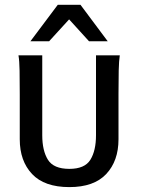

<svg xmlns="http://www.w3.org/2000/svg" viewBox="-20 -763 580 792"><path d="M266.1 8.8Q163.1 8.8 112.3 -45.2Q61.5 -99.1 61.5 -188.5V-375Q61.5 -429.2 60.8 -470.9Q60.1 -512.7 56.2 -534.7H154.3V-205.1Q154.3 -141.6 177.7 -104Q201.2 -66.4 266.1 -66.4Q329.6 -66.4 352.8 -104Q376 -141.6 376 -205.1V-534.7H474.1Q470.7 -512.7 469.7 -472.4Q468.8 -432.1 468.8 -375V-188.5Q468.8 -99.1 418.2 -45.2Q367.7 8.8 266.1 8.8ZM105.5 -592.8 218.3 -743.2H312L424.3 -592.8H347.2L265.1 -683.1L182.6 -592.8Z"/></svg>

Font: Harmattan SemiBold
Style: Regular
Weight: 600
Designer: George W. Nuss III and SIL International
Foundry: SIL International
Version: Version 4.000